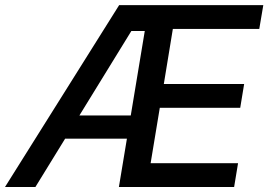

<svg xmlns="http://www.w3.org/2000/svg" viewBox="-42 -748 1073 768"><path d="M-22 0 434.6 -727.5H1011.2L995.1 -632.3H649.4L613.3 -412.1H934.6L918.9 -316.9H597.2L560.5 -95.2H910.2L894.5 0H433.6L537.1 -624H483.4L99.6 0ZM178.2 -193.4 193.4 -286.1H539.1L523.9 -193.4Z"/></svg>

Font: Inter 16pt Medium
Style: Italic
Weight: 500
Italic angle: -9.3988°
Version: Version 4.001;git-66647c0bb